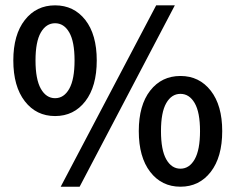

<svg xmlns="http://www.w3.org/2000/svg" viewBox="-20 -686 881 718"><path d="M29.8 -460Q29.8 -556.2 72.8 -611.1Q115.7 -666 186 -666Q256.3 -666 299.1 -611.3Q341.8 -556.6 341.8 -460Q341.8 -362.8 299.1 -307.4Q256.3 -252 186 -252Q115.7 -252 72.8 -307.4Q29.8 -362.8 29.8 -460ZM258.8 -460Q258.8 -530.3 239 -564.7Q219.2 -599.1 186 -599.1Q152.8 -599.1 132.8 -564.7Q112.8 -530.3 112.8 -460Q112.8 -389.2 132.8 -354Q152.8 -318.8 186 -318.8Q219.2 -318.8 239 -354Q258.8 -389.2 258.8 -460ZM207 12.2 564 -666H633.8L277.8 12.2ZM499 -195.8Q499 -292.5 541.7 -347.2Q584.5 -401.9 654.8 -401.9Q725.1 -401.9 768.1 -346.9Q811 -292 811 -195.8Q811 -98.6 768.1 -43.2Q725.1 12.2 654.8 12.2Q584.5 12.2 541.7 -43.2Q499 -98.6 499 -195.8ZM582 -195.8Q582 -125 601.8 -90.1Q621.6 -55.2 654.8 -55.2Q688 -55.2 708 -90.3Q728 -125.5 728 -195.8Q728 -266.1 708 -300.5Q688 -335 654.8 -335Q621.6 -335 601.8 -300.5Q582 -266.1 582 -195.8Z"/></svg>

Font: Source Sans 3 Semibold
Style: Regular
Weight: 600
Designer: Paul D. Hunt
Foundry: Adobe
Version: Version 3.052;hotconv 1.1.0;makeotfexe 2.6.0